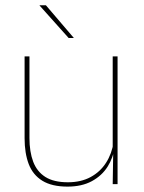

<svg xmlns="http://www.w3.org/2000/svg" viewBox="-20 -700 548 730"><path d="M92 -485.5V-175.5Q92 -123 106.2 -85.2Q120.5 -47.5 152.5 -27.2Q184.5 -7 238 -7Q288 -7 324.5 -26.8Q361 -46.5 383.2 -81.2Q405.5 -116 412 -160.5L421 -141.5H415.5Q411 -101 389.2 -66.5Q367.5 -32 329.2 -11.2Q291 9.5 237 9.5Q177 9.5 141 -12.8Q105 -35 89.2 -76.2Q73.5 -117.5 73.5 -174.5V-485.5ZM427 -485.5V0H408.5L410.5 -127H408.5V-485.5ZM154.5 -680 260.5 -556V-555.5H241L130.5 -679V-680Z"/></svg>

Font: Anek Odia Medium Thin
Style: Regular
Weight: 250
Version: Version 1.003